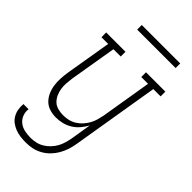

<svg xmlns="http://www.w3.org/2000/svg" viewBox="-276 -762 1059 1059"><g transform="rotate(45 253.5 -232.5)"><path d="M161 223Q140 223 119 220.5Q98 218 78.5 210.5Q59 203 43 191Q27 179 17 161.5Q7 144 3.5 123.5Q0 103 2 82H42Q39 106 47.5 127.5Q56 149 73.5 162.5Q91 176 114 181Q137 186 161 186Q181 186 201.5 181.5Q222 177 240.5 166Q259 155 274.5 138.5Q290 122 300 103.5Q310 85 315.5 65Q321 45 325 24L344 -93Q332 -71 315 -51Q298 -31 276 -17.5Q254 -4 229.5 2Q205 8 181 8Q155 8 131 0.5Q107 -7 90 -24Q73 -41 63 -64Q53 -87 49.5 -112Q46 -137 47.5 -163Q49 -189 53 -215L98 -483H46L45 -520H196V-483H139L93 -209Q90 -188 88.5 -166.5Q87 -145 90 -125Q93 -105 101.5 -86Q110 -67 124 -53.5Q138 -40 158.5 -34.5Q179 -29 201 -29Q220 -29 240 -33.5Q260 -38 278 -49Q296 -60 310.5 -76Q325 -92 335 -110Q345 -128 350.5 -147.5Q356 -167 360 -187L409 -483H356V-520H507V-483H450L365 30Q361 55 353 79.5Q345 104 332 126.5Q319 149 300.5 168Q282 187 258.5 200Q235 213 210.5 218Q186 223 161 223ZM455 -652H155V-688H455Z"/></g></svg>

Font: Iosevka Curly Slab Extralight
Style: Italic
Weight: 200
Italic angle: -9°
Monospace: yes
Designer: Belleve Invis
Foundry: Belleve Invis
Version: Version 22.1.2; ttfautohint (v1.8.4)